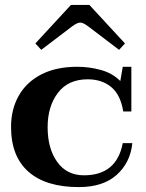

<svg xmlns="http://www.w3.org/2000/svg" viewBox="-20 -752 596 782"><path d="M124 -575 269 -732H344L489 -575L465 -549L340 -644Q319 -660 307 -660Q294 -660 273 -644L148 -549ZM25 -235Q25 -307 56.5 -362.5Q88 -418 148.5 -449Q209 -480 294 -480Q344 -480 391 -467Q438 -454 470 -422L480 -480H515V-298H482Q471 -366 433 -397.5Q395 -429 337 -429Q258 -429 216 -374Q174 -319 174 -234Q174 -147 213 -92.5Q252 -38 322 -38Q455 -38 480 -169H519Q511 -90 455.5 -40Q400 10 301 10Q167 10 96 -52.5Q25 -115 25 -235Z"/></svg>

Font: Taviraj DemiBold
Style: Regular
Weight: 600
Designer: Katatrad Team
Foundry: CadsonDemak
Version: Version 1.030